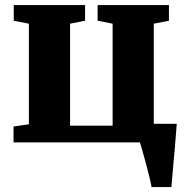

<svg xmlns="http://www.w3.org/2000/svg" viewBox="-20 -574 772 774"><path d="M591 180Q588.5 165.5 582.2 139.2Q576 113 568.2 84.5Q560.5 56 553.8 32.8Q547 9.5 544 0H34.5V-64L96.5 -73V-478.5L35.5 -490.5V-553.5H323V-490.5L262.5 -478.5V-67.5H434V-478.5L373.5 -490.5V-553.5H661V-490.5L600 -478.5V-75H692.5Q691.5 -62 689.5 -36Q687.5 -10 684.8 22.2Q682 54.5 679 86.2Q676 118 674 143.5Q672 169 671 180Z"/></svg>

Font: Merriweather 24pt Black
Style: Regular
Weight: 900
Designer: Eben Sorkin
Foundry: Eben Sorkin
Version: Version 2.100